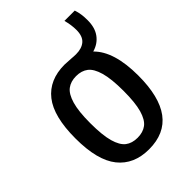

<svg xmlns="http://www.w3.org/2000/svg" viewBox="-207 -795 902 902"><g transform="rotate(-45 243.5 -344.0)"><path d="M452.5 -271Q452.5 10 243.5 10Q143 10 88.8 -57.8Q34.5 -125.5 34.5 -270.5Q34.5 -416.5 88.2 -484.5Q142 -552.5 243.5 -552.5Q254.5 -552.5 288.5 -550Q294.5 -549.5 301.5 -549Q308.5 -548.5 316 -548.5Q355 -548.5 376.8 -567.5Q398.5 -586.5 398.5 -628Q398.5 -661 388.5 -698H457Q463 -680 465.5 -662.5Q468 -645 468 -623Q468 -573.5 445.2 -542.8Q422.5 -512 382.5 -500.5Q452.5 -432 452.5 -271ZM352.5 -269Q352.5 -349 339.5 -394.5Q326.5 -440 303 -458Q279.5 -476 243.5 -476Q208 -476 184.2 -458Q160.5 -440 147.5 -395.2Q134.5 -350.5 134.5 -272.5Q134.5 -192.5 147.2 -147.5Q160 -102.5 183.5 -84.5Q207 -66.5 243.5 -66.5Q279.5 -66.5 303.2 -84.2Q327 -102 339.8 -146.5Q352.5 -191 352.5 -269Z"/></g></svg>

Font: Encode Sans Condensed Medium
Style: Regular
Weight: 500
Width: 3
Designer: Multiple Designers
Foundry: Impallari Type
Version: Version 2.000